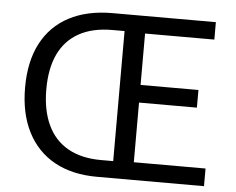

<svg xmlns="http://www.w3.org/2000/svg" viewBox="-52 -795 1051 856"><g transform="rotate(5 473.5 -366.5)"><path d="M412 0Q301 0 222 -43.5Q143 -87 100.5 -170Q58 -253 58 -369Q58 -486 100.5 -567Q143 -648 223.5 -690.5Q304 -733 417 -733H880V-655H570V-425H829V-346H570V-79H891V0ZM423 -76H478V-658H423Q335 -658 274.5 -624.5Q214 -591 183.5 -527Q153 -463 153 -369Q153 -277 183.5 -211Q214 -145 274.5 -110.5Q335 -76 423 -76Z"/></g></svg>

Font: Noto Sans KR
Style: Regular
Weight: 400
Designer: Ryoko NISHIZUKA  (kana, bopomofo & ideographs); Paul D. Hunt (Latin, Greek & Cyrillic); Sandoll Communications , Soo-you
Foundry: Adobe
Version: Version 2.004-H2;hotconv 1.0.118;makeotfexe 2.5.65603